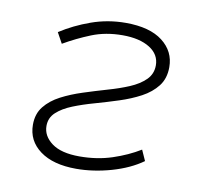

<svg xmlns="http://www.w3.org/2000/svg" viewBox="-65 -597 717 677"><g transform="rotate(10 293.0 -258.5)"><path d="M249 9.8Q166.5 9.8 119.4 -24.9Q72.3 -59.6 72.3 -117.2Q72.3 -156.2 93.5 -182.6Q114.7 -209 149.4 -227.1Q184.1 -245.1 225.8 -258.5Q267.6 -272 309.6 -284.2Q351.1 -295.9 385.7 -310.5Q420.4 -325.2 441.7 -346.2Q462.9 -367.2 462.9 -397.9Q462.9 -437 426.8 -459.7Q390.6 -482.4 329.6 -482.4Q269 -482.4 218.8 -462.2Q168.5 -441.9 123 -415.5L102.1 -453.6Q151.4 -485.4 210 -506.3Q268.6 -527.3 333 -527.3Q418.9 -527.3 464.8 -491.9Q510.7 -456.5 510.7 -399.9Q510.7 -359.4 489.5 -332Q468.3 -304.7 433.6 -286.1Q398.9 -267.6 357.2 -254.2Q315.4 -240.7 273.9 -229Q231.9 -217.3 197.3 -203.4Q162.6 -189.5 141.4 -169.9Q120.1 -150.4 120.1 -121.1Q120.1 -85 153.8 -60.1Q187.5 -35.2 252.9 -35.2Q315.9 -35.2 369.9 -53Q423.8 -70.8 466.8 -97.2L483.9 -59.1Q439 -26.9 374.8 -8.5Q310.5 9.8 249 9.8Z"/></g></svg>

Font: CaskaydiaCove NF ExtraLight
Style: Italic
Weight: 200
Italic angle: -10°
Designer: Aaron Bell
Foundry: Saja Typeworks
Version: Version 2111.001; VTT 6.35;Nerd Fonts 3.2.1